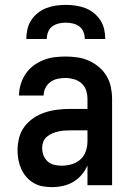

<svg xmlns="http://www.w3.org/2000/svg" viewBox="-20 -760 540 788"><path d="M193 8Q174 8 154.5 4.5Q135 1 118 -9Q101 -19 88 -34Q75 -49 67 -67Q59 -85 55.5 -104Q52 -123 52 -143Q52 -169 58.5 -194.5Q65 -220 81 -241Q97 -262 119 -276.5Q141 -291 166 -299Q191 -307 217 -310Q243 -313 269 -313H339V-354Q339 -372 333.5 -389Q328 -406 314.5 -418Q301 -430 283.5 -435Q266 -440 249 -440Q232 -440 216 -436.5Q200 -433 187 -423.5Q174 -414 166.5 -399Q159 -384 159 -368H58Q58 -391 65 -414Q72 -437 85 -456.5Q98 -476 116.5 -490Q135 -504 157 -513Q179 -522 202 -525Q225 -528 249 -528Q273 -528 297.5 -524.5Q322 -521 344.5 -511Q367 -501 386 -485Q405 -469 417.5 -448Q430 -427 435 -402.5Q440 -378 440 -354V0H339V-81Q330 -60 315 -42.5Q300 -25 280.5 -13.5Q261 -2 238.5 3Q216 8 193 8ZM233 -80Q254 -80 274.5 -86Q295 -92 310 -105.5Q325 -119 332 -139Q339 -159 339 -180V-225H269Q256 -225 243 -224Q230 -223 217.5 -220Q205 -217 193.5 -212Q182 -207 172 -198.5Q162 -190 157.5 -178Q153 -166 153 -153Q153 -137 158.5 -122.5Q164 -108 175.5 -97.5Q187 -87 202.5 -83.5Q218 -80 233 -80ZM88 -600Q88 -620 92.5 -640Q97 -660 108 -677Q119 -694 135.5 -707Q152 -720 170.5 -727Q189 -734 209.5 -737Q230 -740 250 -740Q270 -740 290.5 -737Q311 -734 329.5 -727Q348 -720 364.5 -707Q381 -694 392 -677Q403 -660 407.5 -640Q412 -620 412 -600H328Q328 -615 322.5 -629Q317 -643 305.5 -651.5Q294 -660 279.5 -663.5Q265 -667 250 -667Q235 -667 220.5 -663.5Q206 -660 194.5 -651.5Q183 -643 177.5 -629Q172 -615 172 -600Z"/></svg>

Font: Iosevka Curly Semibold
Style: Regular
Weight: 600
Monospace: yes
Designer: Belleve Invis
Foundry: Belleve Invis
Version: Version 22.1.2; ttfautohint (v1.8.4)